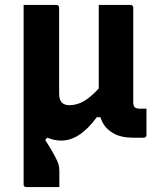

<svg xmlns="http://www.w3.org/2000/svg" viewBox="-20 -558 640 778"><path d="M208.6 -538Q212.6 -538 214.6 -536.5Q216.6 -535 218.1 -533Q219.6 -531 219.6 -527.1Q219.6 -468.8 219.6 -410.5Q219.6 -352.2 219.6 -294.4Q219.6 -236.6 219.6 -178.5Q219.6 -154.6 230 -143.2Q240.4 -131.8 260.4 -131.8Q278 -131.8 295.4 -137.3Q312.8 -142.8 330.5 -154.9Q348.3 -167 368.9 -187.7Q389.6 -208.4 413.1 -239.3L412.8 -83.1H372.2Q336.6 -34.7 300.9 -11.5Q265.3 11.7 228.5 11.7Q213.3 11.7 198.8 8.5Q184.2 5.2 171.5 -0.4L163.2 9.1Q182 38.1 193.2 58.2Q204.4 78.2 210.7 91.5Q216.9 104.8 218.7 115.3Q220.5 125.8 220.5 136.5Q220.5 158.5 220.5 172.1Q220.5 185.7 220.5 200Q187.3 200 154 200Q120.8 200 86.7 200Q83.7 200 81.2 198.9Q78.7 197.9 77.2 195.4Q75.7 192.9 75.7 189Q75.7 110.6 75.7 32.2Q75.7 -46.2 75.7 -124.3Q75.7 -202.4 75.7 -280.8Q75.7 -359.2 75.7 -437.6Q75.7 -454.9 75.7 -471.5Q75.7 -488.1 75.7 -504.7Q75.7 -521.3 75.7 -538Q109.6 -538 142.6 -538Q175.6 -538 208.6 -538ZM380.2 -538Q401.7 -538 423.2 -538Q444.6 -538 466.1 -538Q487.5 -538 508.9 -538Q512.9 -538 514.9 -536.5Q516.9 -535 518.4 -533Q519.9 -531 519.9 -527Q519.9 -463.1 519.9 -399.2Q519.9 -335.3 519.9 -270.9Q519.9 -206.6 519.9 -142.7Q519.9 -135.9 521.5 -131.1Q523 -126.3 525.8 -123.6Q528.5 -120.9 533.5 -119.3Q538.6 -117.7 545 -117.7Q547 -117.7 548.6 -117.7Q550.2 -117.7 552.1 -117.7Q554.1 -117.7 554.7 -117.7H573.5Q573.5 -90.8 573.5 -64.4Q573.5 -37.9 573.5 -11Q573.5 -5.9 570.5 -2.9Q567.5 0 562.5 0Q559.5 0 551.5 0Q543.4 0 534.7 0Q525.9 0 518.8 0Q471.6 0 440.5 -17.3Q409.5 -34.5 394.9 -63.3Q380.2 -92 380.2 -125.9Q380.2 -177.6 380.2 -228.9Q380.2 -280.2 380.2 -331.9Q380.2 -383.7 380.2 -434.9Q380.2 -486.2 380.2 -538Z"/></svg>

Font: Recursive Sans Linear Light
Style: Regular
Weight: 300
Version: Version 1.085